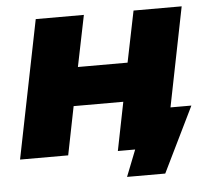

<svg xmlns="http://www.w3.org/2000/svg" viewBox="-48 -594 828 751"><g transform="rotate(-5 365.5 -219.0)"><path d="M421 104 462 0H394L432 -190H237L199 0H10L119 -542H308L267 -341H462L503 -542H692L614 -152H696L571 104Z"/></g></svg>

Font: Montserrat ExtraBold
Style: Italic
Weight: 800
Italic angle: -11.3°
Designer: Julieta Ulanovsky
Foundry: Julieta Ulanovsky
Version: Version 9.000; ttfautohint (v1.8.4.7-5d5b)